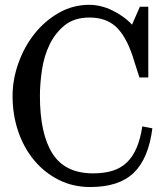

<svg xmlns="http://www.w3.org/2000/svg" viewBox="-20 -754 680 782"><path d="M584 -438.5H547.9Q543 -453.1 536.1 -475.1Q529.3 -497.1 519.5 -527.3Q492.2 -608.4 451.7 -645.5Q411.1 -682.6 344.7 -682.6Q283.2 -682.6 244.1 -651.4Q205.1 -620.1 182.1 -572.8Q159.2 -525.4 150.9 -469.2Q142.6 -413.1 142.6 -363.3Q142.6 -209 193.8 -128.4Q245.1 -47.9 359.4 -47.9Q404.3 -47.9 438.5 -58.6Q472.7 -69.3 496.6 -92.3Q520.5 -115.2 536.1 -151.4Q551.8 -187.5 559.6 -239.3L600.6 -231.4Q585 -108.4 524.9 -50.3Q464.8 7.8 347.7 7.8Q277.3 7.8 219.2 -21.5Q161.1 -50.8 119.1 -101.1Q77.1 -151.4 54.2 -218.8Q31.2 -286.1 31.2 -363.3Q31.2 -429.7 54.7 -496.1Q78.1 -562.5 119.6 -615.2Q161.1 -668 218.8 -701.2Q276.4 -734.4 343.8 -734.4Q367.2 -734.4 391.1 -728.5Q415 -722.7 438 -711.4Q460.9 -700.2 481.4 -685.5Q502 -670.9 517.6 -653.3L549.8 -726.6H584Z"/></svg>

Font: Subtext
Style: Regular
Weight: 400
Designer: Christopher J. Fynn
Foundry: Christopher J. Fynn for DDC
Version: Version 1.000 preliminary